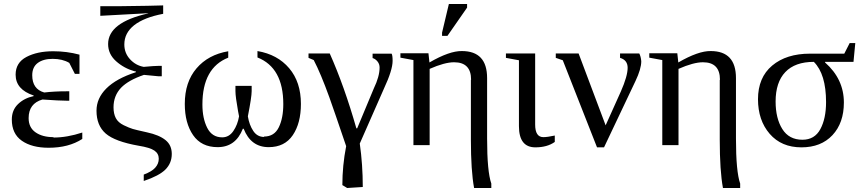

<svg xmlns="http://www.w3.org/2000/svg" viewBox="-20 -726 4307 959"><path d="M247 -41V-39Q315 -39 391 -64V-32Q323 12 223 12Q139 12 89 -23Q39 -58 39 -129Q39 -176 70 -206Q101 -236 148 -246V-249Q58 -279 58 -353Q58 -413 112 -441.5Q166 -470 246 -470Q314 -470 377 -453V-357H354L326 -412Q292 -432 243 -432Q196 -432 168.5 -411.5Q141 -391 141 -350Q141 -281 201 -264Q252 -270 311 -270H326V-223H311Q278 -223 192 -229Q123 -209 123 -136Q123 -89 157.5 -65Q192 -41 247 -41Z M658 -370H652Q599 -385 559.5 -420.5Q520 -456 520 -506Q520 -614 720 -659V-660L481 -647V-695H574Q746 -697 795 -699V-657Q700 -639 650 -600Q601 -561 601 -504Q601 -461 629.5 -430Q658 -399 698 -392Q751 -397 772 -397H788V-345H772L699 -352Q622 -326 585 -288Q547 -248 547 -190Q547 -158 558.5 -136Q570 -114 598 -100.5Q626 -87 643 -82Q660 -77 701 -68Q710 -66 714 -65Q775 -52 807 -26Q838 -1 838 43Q838 89 806 121Q775 152 698 178V146Q738 131 755 112Q773 92 773 67Q773 41 751 26Q729 11 673 2Q554 -19 508 -59Q462 -99 462 -173Q462 -235 511 -284Q561 -334 658 -365Z M1299 -42V-44Q1350 -44 1372.5 -90Q1395 -136 1395 -206Q1395 -388 1266 -439V-471Q1366 -454 1424.5 -385Q1483 -316 1483 -207Q1483 -111 1442.5 -51Q1402 9 1322 9Q1233 9 1197 -83H1193Q1157 9 1067 9Q986 9 944.5 -51Q903 -111 903 -207Q903 -316 961.5 -384.5Q1020 -453 1120 -470V-438Q991 -387 991 -204Q991 -135 1015 -87.5Q1039 -40 1090 -40Q1124 -40 1145.5 -71.5Q1167 -103 1174 -145L1169 -171Q1156 -243 1156 -271V-297H1237V-271Q1237 -241 1218 -145Q1225 -102 1245 -72Q1265 -42 1299 -42Z M1691 199H1690Q1690 101 1709 4Q1649 -173 1625 -240Q1582 -359 1547 -426L1521 -437V-459H1627Q1700 -295 1760 -85H1764L1847 -284Q1876 -344 1876 -389Q1876 -406 1865.5 -419Q1855 -432 1841 -436V-458H1936Q1941 -450 1941 -422Q1941 -376 1898 -284L1777 -9Q1792 96 1792 208L1714 213Z M2332 -327 2333 -328Q2333 -415 2248 -415Q2201 -415 2126 -382V-1H2045V-426L1980 -438V-460H2120L2125 -414Q2225 -472 2287 -471Q2413 -471 2413 -336V-34Q2413 131 2434 191V213H2348Q2332 127 2332 -28ZM2188 -547V-563L2222 -706H2313V-688L2215 -547Z M2654 10Q2572 10 2572 -96V-425L2507 -437V-459H2653V-104Q2653 -41 2694 -41Q2714 -41 2751 -49V-17Q2713 10 2654 10Z M3115 -388V-387Q3115 -426 3077 -437V-459H3173Q3181 -444 3183 -420Q3183 -382 3154 -321L2997 10H2962L2791 -425L2756 -437V-459H2870L3005 -100L3081 -269Q3115 -346 3115 -388Z M3575 -327 3576 -328Q3576 -415 3491 -415Q3444 -415 3369 -382V-1H3288V-426L3223 -438V-460H3363L3368 -414Q3468 -472 3530 -471Q3656 -471 3656 -336V-34Q3656 131 3677 191V213H3591Q3575 127 3575 -28Z M3766 -231V-230Q3766 -339 3837 -398.5Q3908 -458 4026 -458H4197L4224 -511H4252L4243 -417H4101V-414Q4195 -331 4195 -214Q4195 -112 4138 -51Q4081 10 3983 10Q3883 10 3824.5 -57.5Q3766 -125 3766 -231ZM3854 -219Q3854 -135 3887.5 -81.5Q3921 -28 3988 -28Q4049 -28 4077.5 -81Q4106 -134 4106 -216Q4106 -356 4045 -417Q3951 -417 3902.5 -366Q3854 -315 3854 -219Z"/></svg>

Font: Libra Serif Modern
Style: Regular
Weight: 400
Designer: Stefan Peev, Context Ltd
Foundry: Stefan Peev, Context Ltd
Version: Version 1.000